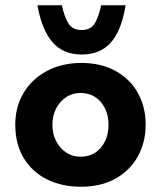

<svg xmlns="http://www.w3.org/2000/svg" viewBox="-20 -697 611 729"><path d="M38 -224Q38 -291 69.5 -344Q101 -397 158 -427.5Q215 -458 289 -458Q364 -458 419 -427.5Q474 -397 503.5 -344Q533 -291 533 -224Q533 -157 503.5 -103.5Q474 -50 419 -19Q364 12 287 12Q215 12 158.5 -16Q102 -44 70 -97Q38 -150 38 -224ZM179 -223Q179 -189 193 -161.5Q207 -134 231 -118Q255 -102 285 -102Q334 -102 363 -136.5Q392 -171 392 -223Q392 -275 363 -309.5Q334 -344 285 -344Q255 -344 231 -328Q207 -312 193 -285Q179 -258 179 -223ZM290 -490Q220 -490 179.5 -536.5Q139 -583 122 -677H215Q224 -634 239.5 -608.5Q255 -583 290 -583Q325 -583 340 -608.5Q355 -634 364 -677H457Q441 -580 400.5 -535Q360 -490 290 -490Z"/></svg>

Font: Reem Kufi Fun
Style: Bold
Weight: 700
Designer: Khaled Hosny
Version: Version 1.005